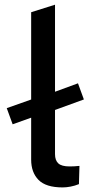

<svg xmlns="http://www.w3.org/2000/svg" viewBox="-20 -790 377 817"><path d="M166.4 -304.7 160 -379.7 311.8 -435.5 336.9 -366.8ZM33.8 -261.1 8.7 -329.8 160 -383.3 166.4 -308.4ZM246.5 7.5Q175.2 7.5 143.9 -24.5Q112.6 -56.5 112.6 -110.7V-738L214.1 -770V-134.1Q214.1 -107.6 228.2 -94.7Q242.2 -81.8 276.1 -81.8Q284.9 -81.8 295.7 -82.3Q306.5 -82.8 318.1 -84.1L315.9 -6.5Q298.7 0.5 280.6 4Q262.4 7.5 246.5 7.5Z"/></svg>

Font: REM Medium
Style: Regular
Weight: 500
Designer: Octavio Pardo
Foundry: Ashler Design
Version: Version 1.005;gftools[0.9.28]